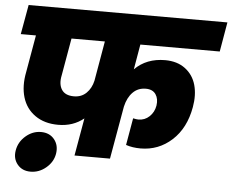

<svg xmlns="http://www.w3.org/2000/svg" viewBox="-56 -806 1176 974"><g transform="rotate(5 531.5 -319.5)"><path d="M319.8 -298.8Q357.9 -298.8 383.1 -323.5Q408.2 -348.1 417 -387.2L452.1 -589.8H282.2L249 -399.9Q239.3 -354.5 257.1 -326.7Q274.9 -298.8 319.8 -298.8ZM23.9 -589.8 50.8 -740.2H1063L1037.1 -589.8H632.8L610.8 -461.9Q670.9 -522 765.1 -522Q827.1 -522 867.9 -491.2Q908.7 -460.4 922.9 -409.9Q937 -359.4 925.8 -296.9Q906.7 -188.5 838.9 -126.7Q771 -64.9 679.2 -64.9Q638.2 -64.9 605 -76.2L628.9 -213.9Q646.5 -210 655.8 -210Q688.5 -210 711.9 -232.2Q735.4 -254.4 741.2 -288.1Q746.6 -322.8 731 -345.9Q715.3 -369.1 680.2 -369.1Q640.6 -369.1 614.3 -342.5Q587.9 -315.9 577.1 -269L529.8 0H349.1L382.8 -191.9Q328.6 -147.9 252.9 -147.9Q182.6 -147.9 135.3 -181.2Q87.9 -214.4 70.8 -271.2Q53.7 -328.1 67.9 -399.9L101.1 -589.8ZM133.8 101.1Q90.8 101.1 66.7 71.5Q42.5 42 49.8 0Q57.1 -43.5 92 -73.7Q127 -104 169.9 -104Q213.4 -104 237.8 -74Q262.2 -43.9 254.9 0Q247.6 42 212.4 71.5Q177.2 101.1 133.8 101.1Z"/></g></svg>

Font: Poppins ExtraBold
Style: Italic
Weight: 800
Italic angle: -10°
Designer: Ninad Kale (Devanagari), Jonny Pinhorn (Latin)
Foundry: Indian Type Foundry
Version: Version 3.200;PS 1.000;hotconv 16.6.54;makeotf.lib2.5.65590